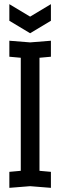

<svg xmlns="http://www.w3.org/2000/svg" viewBox="-20 -900 290 924"><path d="M25 4V-73L80 -78V-622L25 -627V-704L125 -696L225 -704V-627L170 -622V-78L225 -73V4L125 -4ZM225 -880V-800L125 -740L25 -800V-880L125 -820Z"/></svg>

Font: Tektur Condensed
Style: Regular
Weight: 400
Width: 3
Designer: Adam Jagosz
Foundry: Adam Jagosz
Version: Version 1.005;gftools[0.9.30]